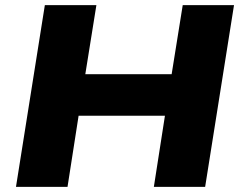

<svg xmlns="http://www.w3.org/2000/svg" viewBox="-20 -725 938 745"><path d="M42 0 154 -705H354L311 -437H646L689 -705H888L776 0H577L620 -276H285L242 0Z"/></svg>

Font: Nunito Sans 10pt SemiExpanded Black
Style: Italic
Weight: 900
Width: 6
Italic angle: -9°
Designer: Vernon Adams
Foundry: Vernon Adams
Version: Version 3.101;gftools[0.9.27]